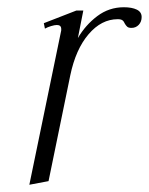

<svg xmlns="http://www.w3.org/2000/svg" viewBox="-20 -500 411 530"><path d="M371 -453Q371 -440 363 -431.5Q355 -423 343 -423Q335 -423 331.5 -426Q328 -429 325 -434Q322 -441 318 -444Q314 -447 305 -447Q260 -447 224.5 -405.5Q189 -364 174 -292L114 0L61 10L149 -416V-420Q149 -431 137 -431Q131 -431 121 -428Q111 -425 104 -421L101 -436L191 -471H210L195 -395Q216 -431 248.5 -455.5Q281 -480 322 -480Q344 -480 357.5 -473.5Q371 -467 371 -453Z"/></svg>

Font: Taviraj ExtraLight
Style: Italic
Weight: 275
Italic angle: -12°
Designer: Katatrad Team
Foundry: CadsonDemak
Version: Version 1.001